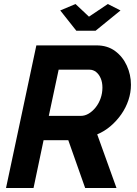

<svg xmlns="http://www.w3.org/2000/svg" viewBox="-20 -936 682 956"><path d="M10 0 161 -710H461Q515 -710 553 -682Q591 -654 611.5 -609Q632 -564 632 -514Q632 -475 619.5 -437.5Q607 -400 584 -367Q561 -334 530.5 -308Q500 -282 464 -267L560 0H404L320 -238H197L147 0ZM382 -359Q403 -359 422 -370.5Q441 -382 456.5 -401.5Q472 -421 481 -446.5Q490 -472 490 -500Q490 -526 481.5 -546Q473 -566 458.5 -577.5Q444 -589 426 -589H272L223 -359ZM280 -884 356 -916 423 -853 517 -916 580 -884 456 -783H360Z"/></svg>

Font: Raleway Thin
Style: Bold Italic
Weight: 700
Italic angle: -12°
Version: Version 4.026